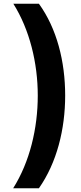

<svg xmlns="http://www.w3.org/2000/svg" viewBox="-20 -852 438 1037"><path d="M51 165H190C287 27 332 -154 332 -336C332 -520 287 -698 190 -832H52C140 -692 184 -512 184 -336C184 -159 141 22 51 165Z"/></svg>

Font: Noto Sans Gurmukhi ExtraBold
Style: Regular
Weight: 800
Designer: Jelle Bosma - Monotype Design Team
Foundry: Monotype Imaging Inc.
Version: Version 2.004